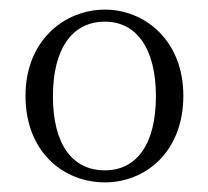

<svg xmlns="http://www.w3.org/2000/svg" viewBox="-20 -830 433 399"><path d="M198 -451C282 -451 361 -514 361 -631C361 -746 281 -810 198 -810C114 -810 33 -746 33 -631C33 -514 112 -451 198 -451ZM198 -476C131 -476 90 -529 90 -630C90 -730 131 -785 198 -785C263 -785 304 -730 304 -630C304 -529 263 -476 198 -476Z"/></svg>

Font: Noto Serif HK Light
Style: Regular
Weight: 300
Designer: Ryoko NISHIZUKA 西塚涼子 (kana & ideographs); Frank Grießhammer (Latin, Greek & Cyrillic); Wenlong ZHANG 张文龙 (bopomofo); San
Foundry: Adobe
Version: Version 2.001;hotconv 1.1.0;makeotfexe 2.6.0